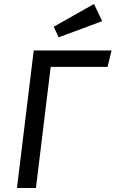

<svg xmlns="http://www.w3.org/2000/svg" viewBox="-20 -942 579 962"><path d="M539 -689 519 -607H234L160 0H65L149 -689ZM249 -808 451 -922 492 -836 274 -755Z"/></svg>

Font: Yekcdsyqcyvpieeyorgstswgcgt
Style: Regular
Weight: 400
Italic angle: -8°
Designer: Carrois Corporate & Edenspiekermann
Foundry: Carrois Corporate GbR & Edenspiekermann AG
Version: Version 2.001